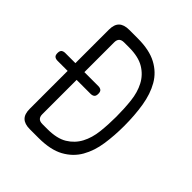

<svg xmlns="http://www.w3.org/2000/svg" viewBox="-199 -864 997 997"><g transform="rotate(45 300.0 -365.0)"><path d="M178 0Q140 0 121.5 -18Q103 -36 103 -74V-353H29Q16 -353 8 -359Q0 -365 0 -381.5Q0 -398 8 -404Q16 -410 29 -410H103V-656Q103 -694 121.5 -712Q140 -730 178 -730H242Q326 -730 379.5 -701.5Q433 -673 462 -622.5Q491 -572 502 -504Q513 -436 513 -358Q513 -288 503.5 -223.5Q494 -159 465.5 -109Q437 -59 383.5 -29.5Q330 0 242 0ZM169 -101Q169 -83 178 -74Q187 -65 206 -65H242Q312 -65 353 -90Q394 -115 416 -156.5Q438 -198 444 -252Q450 -306 450 -363Q450 -422 444 -476.5Q438 -531 416 -573Q394 -615 352.5 -640Q311 -665 242 -665H206Q187 -665 178 -656Q169 -647 169 -629V-410H271Q284 -410 292 -404Q300 -398 300 -381.5Q300 -365 292 -359Q284 -353 271 -353H169Z"/></g></svg>

Font: Maple Mono NL ExtraLight
Style: Regular
Weight: 275
Monospace: yes
Designer: subframe7536
Version: Version 7.000